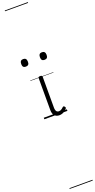

<svg xmlns="http://www.w3.org/2000/svg" viewBox="-448 -1431 1163 2352"><g transform="rotate(-20 133.0 -255.0)"><path d="M192 17Q171 17 155.5 10.5Q140 4 129 -8Q118 -20 112.5 -38.5Q107 -57 107 -82V-496Q107 -506 113 -510.5Q119 -515 132 -515Q146 -515 152.5 -510.5Q159 -506 159 -496V-94Q159 -74 163.5 -60Q168 -46 177.5 -38.5Q187 -31 202 -31Q213 -31 223 -34.5Q233 -38 243 -45.5Q253 -53 263 -63Q269 -69 275.5 -68Q282 -67 288 -59Q293 -54 295 -48Q297 -42 292 -35Q281 -20 264.5 -8Q248 4 229.5 10.5Q211 17 192 17ZM8 -683Q-14 -683 -24.5 -695Q-35 -707 -35 -732Q-35 -757 -24.5 -769.5Q-14 -782 8 -782Q30 -782 41 -769.5Q52 -757 52 -732Q53 -707 41.5 -695Q30 -683 8 -683ZM252 -683Q230 -683 219.5 -695Q209 -707 209 -732Q209 -757 219.5 -769.5Q230 -782 252 -782Q274 -782 285 -769.5Q296 -757 296 -732Q296 -707 285 -695Q274 -683 252 -683ZM0 898H301V908H0ZM0 -20H301V0H0ZM0 -505H301V-500H0ZM0 -1418H301V-1408H0Z"/></g></svg>

Font: Playwrite FR Trad Guides
Style: Regular
Weight: 400
Designer: Veronika Burian, José Scaglione
Foundry: TypeTogether
Version: Version 1.003